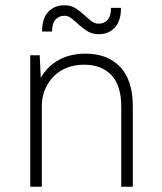

<svg xmlns="http://www.w3.org/2000/svg" viewBox="-20 -710 615 730"><path d="M95 -500H131L135 -414Q160 -458 203.5 -482Q247 -506 305 -506Q389 -506 437 -455.5Q485 -405 485 -305V0H441V-305Q441 -385 403.5 -424.5Q366 -464 300 -464Q265 -464 236 -453Q207 -442 186 -421.5Q165 -401 152.5 -373Q140 -345 139 -312V0H95ZM355 -580Q331 -580 313 -591Q295 -602 281 -615Q267 -628 253.5 -639Q240 -650 225 -650Q204 -650 191 -635.5Q178 -621 178 -590H140Q140 -640 163.5 -665Q187 -690 225 -690Q249 -690 266.5 -679Q284 -668 298 -655Q312 -642 325.5 -631Q339 -620 355 -620Q376 -620 389 -634.5Q402 -649 402 -680H440Q440 -630 416.5 -605Q393 -580 355 -580Z"/></svg>

Font: PT Root UI Web Light
Style: Regular
Weight: 300
Designer: Vitaly Kuzmin
Foundry: ParaType Ltd.
Version: Version 1.000W